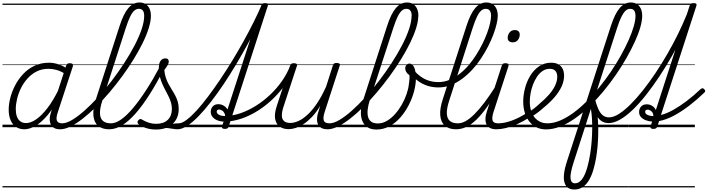

<svg xmlns="http://www.w3.org/2000/svg" viewBox="-20 -1024 5699 1546"><path d="M176 17Q138 17 109 -2Q80 -21 65 -57Q50 -93 50 -141Q50 -185 63 -236Q76 -287 102 -337Q128 -387 167 -428.5Q206 -470 258 -494.5Q310 -519 375 -519Q413 -519 452.5 -505.5Q492 -492 523 -469L511 -425Q469 -452 435 -461Q401 -470 370 -470Q318 -470 276 -449Q234 -428 202 -392.5Q170 -357 149 -314.5Q128 -272 117.5 -228Q107 -184 107 -146Q107 -111 116 -86Q125 -61 143.5 -47Q162 -33 190 -33Q227 -33 270.5 -62.5Q314 -92 361 -152.5Q408 -213 453 -305L467 -266Q417 -161 365 -99Q313 -37 264.5 -10Q216 17 176 17ZM464 17Q436 17 417 7Q398 -3 389 -22Q380 -41 380.5 -67Q381 -93 392 -125L512 -494Q516 -506 522.5 -510.5Q529 -515 542 -515Q560 -515 565 -507.5Q570 -500 566 -488L446 -122Q429 -73 438.5 -52Q448 -31 479 -31Q488 -31 492 -23.5Q496 -16 494.5 -7Q493 2 485.5 9.5Q478 17 464 17ZM0 475H622V485H0ZM0 -20H622V0H0ZM0 -505H622V-500H0ZM0 -995H622V-985H0Z M465 17Q453 17 449 9.5Q445 2 448 -7Q451 -16 459.5 -23.5Q468 -31 480 -31Q514 -31 560 -58Q606 -85 659 -132Q712 -179 768 -240Q824 -301 878 -371.5Q932 -442 979.5 -515Q1027 -588 1063.5 -658Q1100 -728 1120.5 -789Q1141 -850 1141 -896Q1141 -908 1149 -914.5Q1157 -921 1168 -921Q1179 -921 1187 -914.5Q1195 -908 1195 -896Q1195 -853 1177.5 -797Q1160 -741 1128.5 -677Q1097 -613 1055 -545Q1013 -477 963.5 -409.5Q914 -342 860.5 -279Q807 -216 752.5 -162.5Q698 -109 646 -68.5Q594 -28 548 -5.5Q502 17 465 17ZM622 475V485ZM622 -20V0ZM622 -505V-500ZM622 -995V-985Z M858 17Q803 17 770 -11Q737 -39 732 -94Q727 -149 753 -227L943 -815Q975 -914 1013.5 -959Q1052 -1004 1103 -1004Q1133 -1004 1153.5 -990.5Q1174 -977 1184.5 -953Q1195 -929 1195 -897Q1195 -885 1187 -878.5Q1179 -872 1168 -872Q1157 -872 1149 -878.5Q1141 -885 1141 -897Q1141 -915 1136.5 -927.5Q1132 -940 1122.5 -946.5Q1113 -953 1098 -953Q1078 -953 1061 -938Q1044 -923 1027.5 -889Q1011 -855 993 -799L804 -214Q783 -149 785 -109Q787 -69 809.5 -50Q832 -31 873 -31Q883 -31 887.5 -23.5Q892 -16 890 -7Q888 2 879.5 9.5Q871 17 858 17ZM622 475H1016V485H622ZM622 -20H1016V0H622ZM622 -505H1016V-500H622ZM622 -995H1016V-985H622Z M859 17Q848 17 844 9.5Q840 2 842.5 -7Q845 -16 853 -23.5Q861 -31 874 -31Q912 -31 957.5 -63.5Q1003 -96 1053.5 -156.5Q1104 -217 1159 -302Q1214 -387 1270 -493Q1276 -503 1285.5 -502Q1295 -501 1301 -492Q1307 -483 1301 -470Q1243 -356 1186 -266Q1129 -176 1074 -113Q1019 -50 965.5 -16.5Q912 17 859 17ZM1016 475V485ZM1016 -20V0ZM1016 -505V-500ZM1016 -995V-985Z M1410 17Q1393 17 1374 13.5Q1355 10 1332 7.5Q1309 5 1279 7L1306 -16Q1335 -22 1356 -25.5Q1377 -29 1394 -30Q1411 -31 1424 -31Q1433 -31 1437 -23.5Q1441 -16 1439 -7Q1437 2 1429.5 9.5Q1422 17 1410 17ZM1236 19Q1192 19 1154.5 6.5Q1117 -6 1095 -24Q1087 -32 1087 -40.5Q1087 -49 1095 -57Q1104 -66 1111 -66Q1118 -66 1129 -58Q1151 -45 1178.5 -36Q1206 -27 1237 -27Q1298 -27 1331 -59Q1364 -91 1364 -147Q1364 -174 1356.5 -199Q1349 -224 1337 -248.5Q1325 -273 1311.5 -298Q1298 -323 1286 -350.5Q1274 -378 1266.5 -409Q1259 -440 1259 -476Q1259 -516 1273.5 -535Q1288 -554 1312 -554Q1326 -554 1332.5 -546.5Q1339 -539 1339 -529Q1339 -516 1330.5 -500.5Q1322 -485 1303 -460Q1306 -427 1315 -399.5Q1324 -372 1337 -347.5Q1350 -323 1364.5 -300.5Q1379 -278 1391.5 -254Q1404 -230 1411.5 -204Q1419 -178 1419 -147Q1419 -71 1369.5 -26Q1320 19 1236 19ZM1016 475H1566V485H1016ZM1016 -20H1566V0H1016ZM1016 -505H1566V-500H1016ZM1016 -995H1566V-985H1016Z M1410 17Q1399 17 1395 9.5Q1391 2 1392.5 -7Q1394 -16 1401 -23.5Q1408 -31 1419 -31Q1445 -31 1482 -58.5Q1519 -86 1563 -134Q1607 -182 1655 -246Q1703 -310 1753 -384Q1803 -458 1851 -537Q1899 -616 1942.5 -694.5Q1986 -773 2022 -845.5Q2058 -918 2084 -978Q2088 -986 2095 -990Q2102 -994 2110 -994Q2118 -994 2122.5 -989.5Q2127 -985 2124 -978Q2097 -911 2059 -833Q2021 -755 1976 -672Q1931 -589 1881.5 -506Q1832 -423 1780.5 -346Q1729 -269 1677.5 -203Q1626 -137 1578 -87.5Q1530 -38 1487 -10.5Q1444 17 1410 17ZM1566 475H1591V485H1566ZM1566 -20H1591V0H1566ZM1566 -505H1591V-500H1566ZM1566 -995H1591V-985H1566Z M1790 14Q1778 14 1771.5 9.5Q1765 5 1768 -7L2083 -978Q2087 -990 2094 -994.5Q2101 -999 2114 -999Q2130 -999 2135.5 -993.5Q2141 -988 2136 -976L1821 -4Q1818 5 1811.5 9.5Q1805 14 1790 14ZM1591 475H2105V485H1591ZM1591 -20H2105V0H1591ZM1591 -505H2105V-500H1591ZM1591 -995H2105V-985H1591Z M1784 -45Q1755 -45 1730.5 -55Q1706 -65 1691.5 -82.5Q1677 -100 1677 -123Q1677 -149 1693 -167Q1709 -185 1738 -185Q1764 -185 1785.5 -170.5Q1807 -156 1816.5 -133Q1826 -110 1817 -82L1789 -69Q1796 -91 1789.5 -107.5Q1783 -124 1770 -133Q1757 -142 1744 -142Q1725 -142 1725 -125Q1725 -111 1742 -100.5Q1759 -90 1789 -90Q1850 -90 1914 -111.5Q1978 -133 2039.5 -171.5Q2101 -210 2155 -261Q2209 -312 2250.5 -371.5Q2292 -431 2316 -494Q2319 -500 2324.5 -503.5Q2330 -507 2339 -507Q2351 -507 2354.5 -503Q2358 -499 2355 -490Q2329 -421 2285 -355.5Q2241 -290 2184 -234Q2127 -178 2061 -135.5Q1995 -93 1924.5 -69Q1854 -45 1784 -45ZM2105 475V485ZM2105 -20V0ZM2105 -505V-500ZM2105 -995V-985Z M2305 16Q2261 16 2232 -4.5Q2203 -25 2195.5 -66.5Q2188 -108 2209 -172L2315 -494Q2320 -506 2326 -510.5Q2332 -515 2346 -515Q2362 -515 2368.5 -509Q2375 -503 2370 -491L2263 -165Q2249 -123 2249.5 -93.5Q2250 -64 2267.5 -49Q2285 -34 2318 -34Q2348 -34 2383.5 -50Q2419 -66 2457 -101Q2495 -136 2532.5 -191.5Q2570 -247 2606 -327L2660 -496Q2664 -508 2670 -512.5Q2676 -517 2690 -517Q2707 -517 2713.5 -511.5Q2720 -506 2715 -494L2596 -128Q2579 -77 2587 -54Q2595 -31 2633 -31Q2643 -31 2647 -23.5Q2651 -16 2649.5 -7Q2648 2 2640 9.5Q2632 17 2618 17Q2592 17 2573.5 9Q2555 1 2545 -14.5Q2535 -30 2533 -52Q2531 -74 2537 -101L2558 -171Q2526 -118 2492 -82.5Q2458 -47 2425 -25.5Q2392 -4 2361.5 6Q2331 16 2305 16ZM2105 475H2776V485H2105ZM2105 -20H2776V0H2105ZM2105 -505H2776V-500H2105ZM2105 -995H2776V-985H2105Z M2618 17Q2606 17 2602 9.5Q2598 2 2601 -7Q2604 -16 2612.5 -23.5Q2621 -31 2633 -31Q2667 -31 2713 -58Q2759 -85 2812 -132Q2865 -179 2921 -240Q2977 -301 3031 -371.5Q3085 -442 3132.5 -515Q3180 -588 3216.5 -658Q3253 -728 3273.5 -789Q3294 -850 3294 -896Q3294 -908 3302 -914.5Q3310 -921 3321 -921Q3332 -921 3340 -914.5Q3348 -908 3348 -896Q3348 -853 3330.5 -797Q3313 -741 3281.5 -677Q3250 -613 3208 -545Q3166 -477 3116.5 -409.5Q3067 -342 3013.5 -279Q2960 -216 2905.5 -162.5Q2851 -109 2799 -68.5Q2747 -28 2701 -5.5Q2655 17 2618 17ZM2775 475V485ZM2775 -20V0ZM2775 -505V-500ZM2775 -995V-985Z M3012 19Q2969 19 2941 2Q2913 -15 2899 -47Q2885 -79 2886 -122Q2887 -165 2904 -217L3097 -815Q3129 -914 3167.5 -959Q3206 -1004 3257 -1004Q3287 -1004 3307.5 -990.5Q3328 -977 3338.5 -952.5Q3349 -928 3349 -895Q3349 -883 3341 -876.5Q3333 -870 3322 -870Q3311 -870 3303 -876.5Q3295 -883 3295 -895Q3295 -914 3290.5 -927Q3286 -940 3276.5 -946.5Q3267 -953 3252 -953Q3232 -953 3215 -938Q3198 -923 3181.5 -889Q3165 -855 3147 -799L2958 -219Q2945 -179 2941 -145Q2937 -111 2943 -85.5Q2949 -60 2968 -45Q2987 -30 3022 -30Q3060 -30 3095 -50.5Q3130 -71 3160.5 -105Q3191 -139 3214.5 -180Q3238 -221 3253 -264Q3268 -307 3272 -344Q3274 -357 3275.5 -369.5Q3277 -382 3277.5 -395Q3278 -408 3277 -418Q3259 -431 3251 -445Q3243 -459 3243 -474Q3243 -490 3252.5 -501Q3262 -512 3278 -512Q3291 -512 3300.5 -503Q3310 -494 3316.5 -478Q3323 -462 3326 -440.5Q3329 -419 3329 -395Q3329 -345 3314 -288.5Q3299 -232 3271 -177.5Q3243 -123 3204 -78.5Q3165 -34 3116 -7.5Q3067 19 3012 19ZM2776 475H3390V485H2776ZM2776 -20H3390V0H2776ZM2776 -505H3390V-500H2776ZM2776 -995H3390V-985H2776Z M3510 -320Q3465 -320 3424.5 -332.5Q3384 -345 3347.5 -371Q3311 -397 3277 -437Q3270 -445 3271.5 -452.5Q3273 -460 3278.5 -465Q3284 -470 3292 -471Q3300 -472 3305 -466Q3335 -431 3367 -408Q3399 -385 3434.5 -374Q3470 -363 3510 -363Q3556 -363 3598.5 -380.5Q3641 -398 3680 -428.5Q3719 -459 3752.5 -498Q3786 -537 3814 -581.5Q3842 -626 3864.5 -671Q3887 -716 3902.5 -758.5Q3918 -801 3926 -836.5Q3934 -872 3934 -896Q3934 -907 3942 -913Q3950 -919 3961 -919Q3972 -919 3980 -913Q3988 -907 3988 -896Q3988 -870 3979 -831.5Q3970 -793 3953 -747Q3936 -701 3911 -652Q3886 -603 3854.5 -555Q3823 -507 3784.5 -465Q3746 -423 3702.5 -390.5Q3659 -358 3611 -339Q3563 -320 3510 -320ZM3390 475H3415V485H3390ZM3390 -20H3415V0H3390ZM3390 -505H3415V-500H3390ZM3390 -995H3415V-985H3390Z M3651 17Q3596 17 3563 -11Q3530 -39 3525 -94Q3520 -149 3546 -227L3736 -815Q3768 -914 3806.5 -959Q3845 -1004 3896 -1004Q3926 -1004 3946.5 -990.5Q3967 -977 3977.5 -953Q3988 -929 3988 -897Q3988 -885 3980 -878.5Q3972 -872 3961 -872Q3950 -872 3942 -878.5Q3934 -885 3934 -897Q3934 -915 3929.5 -927.5Q3925 -940 3915.5 -946.5Q3906 -953 3891 -953Q3871 -953 3854 -938Q3837 -923 3820.5 -889Q3804 -855 3786 -799L3597 -214Q3576 -149 3578 -109Q3580 -69 3602.5 -50Q3625 -31 3666 -31Q3676 -31 3680.5 -23.5Q3685 -16 3683 -7Q3681 2 3672.5 9.5Q3664 17 3651 17ZM3415 475H3809V485H3415ZM3415 -20H3809V0H3415ZM3415 -505H3809V-500H3415ZM3415 -995H3809V-985H3415Z M3652 17Q3641 17 3636.5 9.5Q3632 2 3633.5 -7Q3635 -16 3643.5 -23.5Q3652 -31 3667 -31Q3697 -31 3729.5 -49Q3762 -67 3799.5 -104Q3837 -141 3879.5 -197Q3922 -253 3971 -330Q3978 -341 3987 -339.5Q3996 -338 4001 -330Q4006 -322 4000 -312Q3947 -225 3901.5 -162Q3856 -99 3815 -59.5Q3774 -20 3734 -1.5Q3694 17 3652 17ZM3809 475V485ZM3809 -20V0ZM3809 -505V-500ZM3809 -995V-985Z M3977 17Q3947 17 3927 7Q3907 -3 3897.5 -22.5Q3888 -42 3889 -69.5Q3890 -97 3902 -132L4020 -494Q4024 -506 4030 -510.5Q4036 -515 4050 -515Q4066 -515 4072 -509Q4078 -503 4074 -491L3956 -129Q3939 -78 3946 -54.5Q3953 -31 3991 -31Q4002 -31 4006 -23.5Q4010 -16 4008.5 -7Q4007 2 3999 9.5Q3991 17 3977 17ZM4108 -683Q4091 -683 4079.5 -692Q4068 -701 4068 -719Q4068 -743 4083 -762.5Q4098 -782 4125 -782Q4143 -782 4154 -773Q4165 -764 4165 -745Q4165 -722 4150.5 -702.5Q4136 -683 4108 -683ZM3809 475H4134V485H3809ZM3809 -20H4134V0H3809ZM3809 -505H4134V-500H3809ZM3809 -995H4134V-985H3809Z M3976 17Q3964 17 3960 9.5Q3956 2 3959 -7Q3962 -16 3970.5 -23.5Q3979 -31 3992 -31Q4040 -31 4100 -52.5Q4160 -74 4226 -117Q4233 -122 4239.5 -119Q4246 -116 4250 -108Q4254 -100 4253 -92Q4252 -84 4244 -79Q4193 -46 4144.5 -24.5Q4096 -3 4053.5 7Q4011 17 3976 17ZM4134 475V485ZM4134 -20V0ZM4134 -505V-500ZM4134 -995V-985Z M4223 -113Q4252 -129 4278.5 -149.5Q4305 -170 4328 -192Q4370 -227 4401 -262.5Q4432 -298 4449.5 -334.5Q4467 -371 4467 -406Q4467 -436 4452 -453Q4437 -470 4407 -470Q4396 -470 4391.5 -477Q4387 -484 4388.5 -494Q4390 -504 4398 -511.5Q4406 -519 4419 -519Q4454 -519 4477 -505.5Q4500 -492 4511 -469Q4522 -446 4522 -414Q4522 -371 4502 -327.5Q4482 -284 4445 -241Q4408 -198 4356 -156Q4331 -133 4302 -112Q4273 -91 4243 -73ZM4134 475H4578V485H4134ZM4134 -20H4578V0H4134ZM4134 -505H4578V-500H4134ZM4134 -995H4578V-985H4134Z M4376 18Q4335 18 4301.5 2Q4268 -14 4243.5 -44Q4219 -74 4206 -115.5Q4193 -157 4193 -206Q4193 -257 4207 -312Q4221 -367 4249.5 -414Q4278 -461 4320.5 -490Q4363 -519 4419 -519Q4428 -519 4431 -511.5Q4434 -504 4432 -494Q4430 -484 4423.5 -477Q4417 -470 4408 -470Q4375 -470 4349 -452.5Q4323 -435 4303.5 -405.5Q4284 -376 4271 -341Q4258 -306 4252 -271Q4246 -236 4246 -206Q4246 -167 4255.5 -134.5Q4265 -102 4284 -79Q4303 -56 4329 -43.5Q4355 -31 4388 -31Q4437 -31 4490 -53.5Q4543 -76 4597 -115.5Q4651 -155 4703.5 -207.5Q4756 -260 4805.5 -321Q4855 -382 4899 -447Q4943 -512 4979 -576.5Q5015 -641 5041.5 -700.5Q5068 -760 5082.5 -810Q5097 -860 5097 -896Q5097 -906 5105 -911.5Q5113 -917 5124 -917Q5135 -917 5143 -911.5Q5151 -906 5151 -896Q5151 -858 5136 -805Q5121 -752 5092.5 -689.5Q5064 -627 5025.5 -559Q4987 -491 4939.5 -422Q4892 -353 4838.5 -288.5Q4785 -224 4727.5 -168.5Q4670 -113 4610.5 -71Q4551 -29 4492 -5.5Q4433 18 4376 18ZM4578 475V485ZM4578 -20V0ZM4578 -505V-500ZM4578 -995V-985Z M4604 502Q4575 502 4555 489Q4535 476 4526 448Q4517 420 4521.5 377Q4526 334 4546 273L4899 -815Q4931 -914 4969.5 -959Q5008 -1004 5059 -1004Q5089 -1004 5109.5 -990.5Q5130 -977 5140.5 -953Q5151 -929 5151 -897Q5151 -885 5143 -878.5Q5135 -872 5124 -872Q5113 -872 5105 -878.5Q5097 -885 5097 -897Q5097 -915 5092.5 -927.5Q5088 -940 5078.5 -946.5Q5069 -953 5054 -953Q5034 -953 5017 -937.5Q5000 -922 4983.5 -888.5Q4967 -855 4949 -799L4768 -240Q4779 -197 4785.5 -148Q4792 -99 4795 -48Q4798 3 4797 55Q4796 107 4791.5 156.5Q4787 206 4779 251.5Q4771 297 4760 335Q4746 386 4724.5 423.5Q4703 461 4673.5 481.5Q4644 502 4604 502ZM4610 452Q4626 452 4639.5 444Q4653 436 4665 421Q4677 406 4687 384Q4697 362 4706 334Q4715 303 4723 265Q4731 227 4736.5 185.5Q4742 144 4745 100.5Q4748 57 4748.5 13.5Q4749 -30 4746.5 -71Q4744 -112 4738 -148L4598 286Q4570 373 4574 412.5Q4578 452 4610 452ZM4578 475H5016V485H4578ZM4578 -20H5016V0H4578ZM4578 -505H5016V-500H4578ZM4578 -995H5016V-985H4578Z M4881 -33Q4844 -33 4818 -53Q4792 -73 4774 -115.5Q4756 -158 4740 -228Q4738 -240 4743.5 -246.5Q4749 -253 4757 -251.5Q4765 -250 4767 -240Q4781 -183 4797 -147.5Q4813 -112 4834 -95.5Q4855 -79 4884 -79Q4920 -79 4963.5 -106.5Q5007 -134 5056.5 -183Q5106 -232 5157 -296.5Q5208 -361 5258.5 -436.5Q5309 -512 5355 -592Q5401 -672 5440 -751.5Q5479 -831 5508 -903Q5511 -912 5517 -915.5Q5523 -919 5532 -919Q5541 -919 5546.5 -915.5Q5552 -912 5549 -903Q5518 -824 5477.5 -739.5Q5437 -655 5389 -570.5Q5341 -486 5288.5 -407Q5236 -328 5182.5 -260Q5129 -192 5076 -141Q5023 -90 4973.5 -61.5Q4924 -33 4881 -33ZM5015 475H5040V485H5015ZM5015 -20H5040V0H5015ZM5015 -505H5040V-500H5015ZM5015 -995H5040V-985H5015Z M5240 14Q5228 14 5221.5 9Q5215 4 5218 -7L5231 -45Q5203 -47 5179.5 -56Q5156 -65 5141 -81.5Q5126 -98 5126 -122Q5126 -149 5142.5 -166.5Q5159 -184 5187 -184Q5212 -184 5231.5 -171.5Q5251 -159 5261 -138L5533 -978Q5537 -990 5544 -994.5Q5551 -999 5564 -999Q5581 -999 5586 -993.5Q5591 -988 5587 -976L5302 -98Q5349 -110 5401 -139Q5453 -168 5509 -210.5Q5565 -253 5622 -307Q5627 -311 5634.5 -313Q5642 -315 5650 -306Q5659 -298 5658.5 -291.5Q5658 -285 5652 -279Q5592 -221 5529.5 -173Q5467 -125 5406 -92.5Q5345 -60 5287 -49L5272 -4Q5269 5 5262 9.5Q5255 14 5240 14ZM5241 -89Q5241 -114 5225.5 -127.5Q5210 -141 5194 -141Q5175 -141 5175 -124Q5175 -112 5184.5 -104.5Q5194 -97 5208.5 -93.5Q5223 -90 5241 -89ZM5041 475H5575V485H5041ZM5041 -20H5575V0H5041ZM5041 -505H5575V-500H5041ZM5041 -995H5575V-985H5041Z"/></svg>

Font: Playwrite SK Guides
Style: Regular
Weight: 400
Designer: Veronika Burian, José Scaglione
Foundry: TypeTogether
Version: Version 1.003